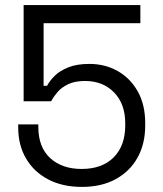

<svg xmlns="http://www.w3.org/2000/svg" viewBox="-20 -720 639 754"><path d="M51.5 -219.2V-231.5H130.5V-221.8Q130.5 -141.8 177.1 -99.1Q223.8 -56.5 300.2 -56.5Q381.2 -56.5 426.5 -102.1Q471.8 -147.8 471.8 -227.2V-235.8Q471.8 -312 428 -357Q384.2 -402 314 -402Q273.8 -402 247.2 -389.1Q220.8 -376.2 205.4 -357.9Q190 -339.5 180.5 -322.2H72.8V-700H531.2V-629H151.2V-383H164.8Q175.5 -403.5 195.5 -423Q215.5 -442.5 248.9 -455.8Q282.2 -469 331.2 -469Q392.5 -469 442 -441.1Q491.5 -413.2 520.9 -361.2Q550.2 -309.2 550.2 -236.8V-226.2Q550.2 -155.2 520.2 -101.2Q490.2 -47.2 434.6 -16.6Q379 14 301.5 14Q225.5 14 169.4 -15.4Q113.2 -44.8 82.4 -97.4Q51.5 -150 51.5 -219.2Z"/></svg>

Font: Space 7353
Style: Regular
Weight: 400
Designer: Christine Claussen + Ruben Lyon  (Space 7353)
Version: Version 1.000;FEAKit 1.0